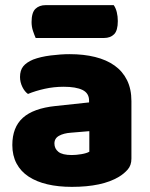

<svg xmlns="http://www.w3.org/2000/svg" viewBox="-20 -712 584 748"><path d="M260 -108Q277 -108 297.5 -111.5Q318 -115 328 -121V-201L256 -195Q228 -193 210 -183Q192 -173 192 -153Q192 -133 207.5 -120.5Q223 -108 260 -108ZM252 -501Q306 -501 350.5 -490Q395 -479 426.5 -456.5Q458 -434 475 -399.5Q492 -365 492 -318V-94Q492 -68 477.5 -51.5Q463 -35 443 -23Q378 16 260 16Q207 16 164.5 6Q122 -4 91.5 -24Q61 -44 44.5 -75Q28 -106 28 -147Q28 -216 69 -253Q110 -290 196 -299L327 -313V-320Q327 -349 301.5 -361.5Q276 -374 228 -374Q190 -374 154 -366Q118 -358 89 -346Q76 -355 67 -373.5Q58 -392 58 -412Q58 -438 70.5 -453.5Q83 -469 109 -480Q138 -491 177.5 -496Q217 -501 252 -501ZM119 -564Q114 -575 108.5 -591.5Q103 -608 103 -626Q103 -663 118 -677.5Q133 -692 158 -692H423Q431 -681 435 -664.5Q439 -648 439 -630Q439 -593 424.5 -578.5Q410 -564 385 -564Z"/></svg>

Font: Baloo
Style: Regular
Weight: 400
Designer: Sarang Kulkarni and Ek Type
Foundry: Ek Type
Version: Version 1.100;PS 1.000;hotconv 1.0.88;makeotf.lib2.5.647800;